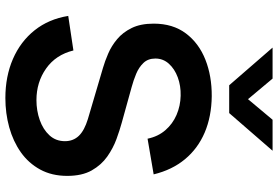

<svg xmlns="http://www.w3.org/2000/svg" viewBox="-176 -818 1010 697"><g transform="rotate(90 328.5 -470.0)"><path d="M336.5 15Q257.7 15 194.4 -12.5Q131.2 -40 90.4 -91.2Q49.7 -142.4 38.3 -213.2L163.7 -232Q179.4 -168 229.2 -132.9Q278.9 -97.8 344 -97.8Q382.4 -97.8 416.5 -109.9Q450.6 -122 471.8 -145.1Q493 -168.2 493 -201.3Q493 -216.6 488 -229.2Q483.1 -241.8 473.4 -251.9Q463.7 -261.9 448.5 -270.1Q433.2 -278.2 412.8 -284.5L227 -339.3Q203 -346.2 175.2 -358.2Q147.3 -370.1 122.7 -390.7Q98 -411.2 82.2 -443.5Q66.3 -475.8 66.3 -523.5Q66.3 -593.1 101.7 -640.2Q137.1 -687.3 196.8 -711Q256.4 -734.6 329.7 -734.2Q403.5 -733.3 461.6 -708.6Q519.7 -683.8 558.5 -637Q597.4 -590.2 613.5 -523.3L484 -501.2Q476.2 -539.1 453.2 -565.7Q430.3 -592.3 397.6 -606.4Q364.9 -620.5 328 -621.3Q291.9 -622.2 261.2 -610.8Q230.6 -599.4 211.8 -578.5Q193 -557.6 193 -529.5Q193 -502.8 209 -486.2Q224.9 -469.6 248.8 -459.7Q272.8 -449.8 297 -443.3L426 -407.5Q452.5 -400.3 485.4 -388.3Q518.3 -376.3 548.8 -354.9Q579.3 -333.4 599.2 -298.4Q619 -263.3 619 -209.7Q619 -153.6 595.9 -111.3Q572.8 -69 533.1 -41Q493.4 -13.1 442.6 1Q391.8 15 336.5 15ZM265.8 -955H153.3L290 -797.5H391L527.7 -955H415.2L340.5 -865.8Z"/></g></svg>

Font: Manrope Variable Light
Style: Regular
Weight: 200
Designer: Mikhail Sharanda
Foundry: Mikhail Sharanda
Version: Version 4.505